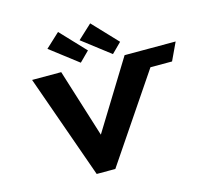

<svg xmlns="http://www.w3.org/2000/svg" viewBox="-149 -1301 1585 1473"><g transform="rotate(-15 644.0 -564.5)"><path d="M620.3 -933 543.1 -856 323.1 -1025 435.1 -1129ZM875.7 -933 798.4 -856 578.4 -1025 690.4 -1129ZM439.8 0H587.8L1050 -684H1221.6L1287.9 -825H882.4L548.6 -283L379 -825H147.7Z"/></g></svg>

Font: Hussar
Style: BdSuprExtOblOne
Weight: 700
Foundry: Cannot Into Space Fonts
Version: Version 2.00